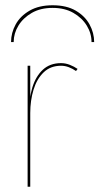

<svg xmlns="http://www.w3.org/2000/svg" viewBox="-20 -710 378 730"><path d="M95 -460H85V0H95ZM269 -440 275 -448Q262 -457 245.5 -463.5Q229 -470 212 -470Q170 -470 143 -445Q116 -420 103 -377.5Q90 -335 90 -280H95Q95 -328 107.5 -369Q120 -410 146 -435Q172 -460 212 -460Q227 -460 241.5 -454.5Q256 -449 269 -440ZM22 -550Q22 -585 39.5 -617Q57 -649 92.5 -669.5Q128 -690 180 -690Q233 -690 268 -669.5Q303 -649 320.5 -617Q338 -585 338 -550H328Q328 -583 310 -612.5Q292 -642 259 -661Q226 -680 180 -680Q134 -680 101 -661Q68 -642 50 -612.5Q32 -583 32 -550Z"/></svg>

Font: Jost Thin
Style: Regular
Weight: 250
Version: Version 3.710